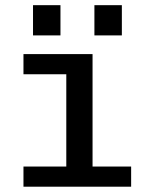

<svg xmlns="http://www.w3.org/2000/svg" viewBox="-20 -704 540 724"><path d="M68.5 0V-76H230V-424H68.5V-500H329V-76H474.5V0ZM104.5 -684.5H208V-570.5H104.5ZM336 -684.5H439.5V-570.5H336Z"/></svg>

Font: Trispace Thin
Style: Regular
Weight: 400
Version: Version 1.210